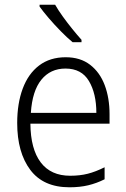

<svg xmlns="http://www.w3.org/2000/svg" viewBox="-20 -785 536 815"><path d="M259 -542Q321 -542 362.5 -510Q404 -478 424.5 -423.5Q445 -369 445 -300V-260H109Q110 -152 153 -95.5Q196 -39 278 -39Q319 -39 352.5 -47.5Q386 -56 424 -75V-24Q390 -7 354.5 1.5Q319 10 275 10Q164 10 108.5 -64Q53 -138 53 -263Q53 -346 76.5 -409Q100 -472 146 -507Q192 -542 259 -542ZM258 -494Q194 -494 155.5 -446.5Q117 -399 111 -306H389Q389 -388 357.5 -441Q326 -494 258 -494ZM214 -765Q227 -742 246.5 -715Q266 -688 287 -662Q308 -636 326 -616V-606H288Q265 -625 238 -652.5Q211 -680 187 -708Q163 -736 148 -757V-765Z"/></svg>

Font: Noto Sans Gurmukhi SemiCondensed Light
Style: Regular
Weight: 300
Width: 4
Designer: Jelle Bosma - Monotype Design Team
Foundry: Monotype Imaging Inc.
Version: Version 2.004; ttfautohint (v1.8.4.7-5d5b)